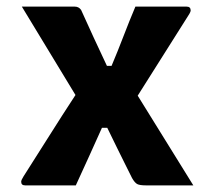

<svg xmlns="http://www.w3.org/2000/svg" viewBox="-20 -560 640 580"><path d="M46 -540H206Q218 -540 225 -530Q244 -488 263.5 -445.5Q283 -403 303 -361H317Q336 -406 353 -450.5Q370 -495 389 -540H544Q556 -540 556 -528Q556 -525 552 -518Q513 -456 474 -394.5Q435 -333 396 -271Q438 -203 480 -135.5Q522 -68 564 0H421Q402 0 394.5 -4Q387 -8 379 -22Q374 -32 362 -56Q350 -80 334.5 -111.5Q319 -143 304 -174H288Q269 -131 249 -87.5Q229 -44 209 0H56Q44 0 44 -11Q44 -16 51 -27Q90 -88 129 -150Q168 -212 208 -273Q167 -340 127 -406.5Q87 -473 46 -540Z"/></svg>

Font: Recursive Mn Lnr St XBd
Style: Regular
Weight: 800
Monospace: yes
Version: Version 1.079;hotconv 1.0.112;makeotfexe 2.5.65598; ttfautoh